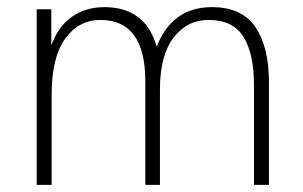

<svg xmlns="http://www.w3.org/2000/svg" viewBox="-20 -519 852 539"><path d="M83 -493H124V-391Q143 -445 182 -472Q221 -499 273 -499Q388 -499 420 -388Q463 -499 575 -499Q659 -499 697 -443Q735 -387 735 -289V0H693V-280Q693 -368 663.5 -415.5Q634 -463 566 -463Q505 -463 467 -413Q429 -363 429 -268V0H388V-290Q388 -463 262 -463Q201 -463 163 -410.5Q125 -358 125 -254V0H83Z"/></svg>

Font: Hanken Grotesk ExtraLight
Style: Regular
Weight: 200
Designer: Alfredo Marco Pradil
Foundry: Hanken Design Co.
Version: Version 3.014